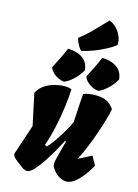

<svg xmlns="http://www.w3.org/2000/svg" viewBox="-154 -1147 889 1239"><g transform="rotate(15 290.5 -528.0)"><path d="M153.8 9.8Q141.6 9.8 129.4 2.7Q117.2 -4.4 104.5 -15.1Q98.6 -20 84 -30.3Q69.3 -40.5 57.6 -53.5Q45.9 -66.4 47.9 -79.1L114.7 -279.8L69.8 -490.2Q87.4 -523.9 118.4 -543.9Q149.4 -564 184.3 -572.8Q219.2 -581.5 247.6 -581.5Q280.3 -581.5 295.4 -573.2Q293.9 -522.9 284.7 -455.1Q274.9 -381.3 260 -313.7Q245.1 -246.1 223.1 -183.1L236.8 -176.3Q252 -189.9 271.5 -216.8Q291 -243.7 310.3 -274.7Q329.6 -305.7 344.2 -332.5Q358.9 -359.4 364.3 -373Q368.7 -450.2 370.8 -488.5Q373 -526.9 374.3 -541.7Q375.5 -556.6 376.5 -563.5Q384.8 -568.8 407.7 -573Q430.7 -577.1 458 -577.1Q501.5 -577.1 530.5 -563Q559.6 -548.8 580.6 -518.1L580.1 -512.7Q578.1 -495.6 565.9 -452.9Q553.7 -410.2 535.2 -355.5Q516.6 -300.8 494.4 -246.1Q472.2 -191.4 449.7 -150.4L537.6 -195.3L569.8 -136.2Q531.7 -67.9 491.7 -29.1Q451.7 9.8 415.5 9.8Q393.6 9.8 369.9 -3.7Q346.2 -17.1 329.1 -39.1Q323.7 -46.9 317.4 -55.9Q311 -64.9 311 -82Q311 -88.9 312.7 -96.9Q314.5 -105 314.9 -108.4Q314.9 -109.4 318.6 -123.5Q322.3 -137.7 327.6 -158.7Q333 -179.7 338.6 -201.4Q344.2 -223.1 348.6 -239.3L342.3 -242.7Q326.2 -210.9 302 -168.2Q277.8 -125.5 250.7 -84.7Q223.6 -43.9 198.2 -17.1Q172.9 9.8 153.8 9.8ZM465.8 -608.9Q442.4 -610.4 420.7 -621.8Q398.9 -633.3 384.5 -649.2Q370.1 -665 367.2 -679.7Q389.2 -723.1 404.5 -753.4Q419.9 -783.7 435.1 -820.8Q465.3 -820.8 496.1 -811.5Q526.9 -802.2 549.3 -779.3Q571.8 -756.3 576.2 -714.8Q557.6 -680.2 527.1 -650.9Q496.6 -621.6 465.8 -608.9ZM237.3 -608.9Q213.9 -610.4 192.1 -621.8Q170.4 -633.3 156 -649.2Q141.6 -665 138.7 -679.7Q160.6 -723.1 176 -753.4Q191.4 -783.7 206.5 -820.8Q236.8 -820.8 267.6 -811.5Q298.3 -802.2 320.8 -779.3Q343.3 -756.3 347.7 -714.8Q329.1 -680.2 298.6 -650.9Q268.1 -621.6 237.3 -608.9ZM291.5 -829.1Q280.8 -838.9 269 -859.9Q257.3 -880.9 251 -904.8Q300.8 -943.8 336.7 -981.2Q372.6 -1018.6 418.5 -1065.9Q445.8 -1056.2 467 -1033.7Q488.3 -1011.2 500 -982.9Q511.7 -954.6 508.8 -926.3Q485.8 -907.7 447.8 -887.7Q409.7 -867.7 367.9 -851.8Q326.2 -835.9 291.5 -829.1Z"/></g></svg>

Font: Fruktur
Style: Italic
Weight: 400
Italic angle: -8°
Designer: Viktoriya Grabowska, Eben Sorkin
Foundry: Viktoriya Grabowska
Version: Version 1.008; ttfautohint (v1.8.4.7-5d5b)